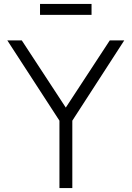

<svg xmlns="http://www.w3.org/2000/svg" viewBox="-20 -949 664 969"><path d="M442 -874V-929H182V-874ZM345 0V-340L607 -745H534L312 -406L90 -745H17L280 -340V0Z"/></svg>

Font: Plus Jakarta Sans Light
Style: Regular
Weight: 300
Designer: Gumpita Rahayu
Foundry: Tokotype
Version: Version 2.071;gftools[0.9.30]